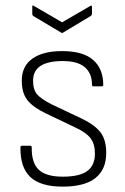

<svg xmlns="http://www.w3.org/2000/svg" viewBox="-20 -683 463 714"><path d="M213 11Q131 11 93 -24.5Q55 -60 56 -135Q56 -141 62 -141H93Q98 -141 98 -135Q97 -77 124.5 -51.5Q152 -26 213 -26Q276 -26 304.5 -47Q333 -68 333 -112Q333 -147 317 -168.5Q301 -190 262 -208L151 -261Q103 -284 82 -310.5Q61 -337 61 -383Q61 -437 100.5 -465Q140 -493 211 -493Q289 -493 326.5 -460Q364 -427 364 -367Q364 -362 358 -362H327Q322 -362 322 -369Q322 -410 295.5 -433Q269 -456 213 -456Q159 -456 131 -438Q103 -420 103 -383Q103 -349 118.5 -331.5Q134 -314 174 -294L286 -241Q333 -218 354 -190.5Q375 -163 375 -114Q375 -53 335 -21Q295 11 213 11ZM207 -562 103 -624Q100 -627 100 -632V-658Q100 -662 101.5 -662.5Q103 -663 106 -661L211 -600L316 -661Q322 -664 322 -658V-632Q322 -627 318 -624L215 -562Q211 -559 207 -562Z"/></svg>

Font: Sofia Sans Semi Condensed ExtraLight
Style: Regular
Weight: 250
Version: Version 4.100